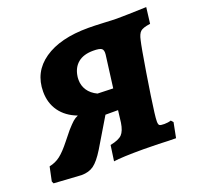

<svg xmlns="http://www.w3.org/2000/svg" viewBox="-124 -613 759 731"><g transform="rotate(-20 255.5 -247.0)"><path d="M538 -505 530 -440Q500 -436 490 -427Q480 -418 475 -394Q469 -370 453 -271.5Q437 -173 430 -117Q427 -93 427 -82Q427 -69 431.5 -66Q436 -63 451 -63Q466 -63 478 -67L486 -58L474 3Q446 3 404 1L343 0Q255 0 222 5L231 -58Q266 -65 279 -78.5Q292 -92 297 -124L303 -173H252L182 -56Q158 -17 138 -2.5Q118 12 88 12L-23 5L-27 -4L-15 -61Q10 -66 29.5 -81Q49 -96 75 -129L104 -165Q121 -184 130.5 -192.5Q140 -201 152 -206Q107 -223 83 -256.5Q59 -290 59 -336Q59 -416 124 -461Q189 -506 303 -506Q327 -506 367 -504Q403 -502 418 -502Q453 -502 538 -505ZM314 -257 331 -388Q333 -406 325 -412Q317 -418 291 -418Q252 -418 229.5 -399.5Q207 -381 202 -347Q201 -342 201 -332Q201 -309 213.5 -290Q226 -271 251 -259Z"/></g></svg>

Font: Alegreya SC ExtraBold
Style: Italic
Weight: 800
Italic angle: -7°
Designer: Juan Pablo del Peral
Foundry: Huerta Tipografica
Version: Version 2.007; ttfautohint (v1.6)